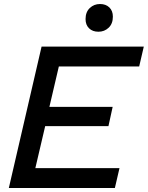

<svg xmlns="http://www.w3.org/2000/svg" viewBox="-20 -936 736 956"><path d="M24 0 187 -704H696L673 -605H273L226 -404H541L520 -308H205L156 -99H575L552 0ZM470 -778Q441 -778 423.5 -795Q406 -812 406 -841Q406 -876 427 -896Q448 -916 478 -916Q507 -916 524.5 -899Q542 -882 542 -853Q542 -818 521 -798Q500 -778 470 -778Z"/></svg>

Font: Prodigy Sans Medium
Style: Italic
Weight: 500
Italic angle: -13°
Designer: Wei Huang
Foundry: Wei Huang
Version: Version 1.003; ttfautohint (v1.8.3)